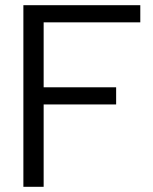

<svg xmlns="http://www.w3.org/2000/svg" viewBox="-20 -719 590 739"><path d="M70 -699H520V-633H148V-383H427V-317H148V0H70Z"/></svg>

Font: Prompt Light
Style: Regular
Weight: 300
Designer: Katatrad Team
Foundry: CadsonDemak
Version: Version 1.001